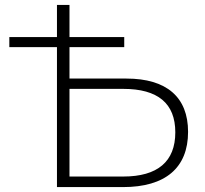

<svg xmlns="http://www.w3.org/2000/svg" viewBox="-20 -762 834 782"><path d="M18 -570H212V0H481C653 0 746 -78 746 -225C746 -366 659 -442 495 -442H263V-570H486V-611H263V-742H212V-611H18ZM482 -400C623 -400 694 -341 694 -223C694 -104 622 -43 482 -43H263V-400Z"/></svg>

Font: Montserrat Light
Style: Regular
Weight: 300
Designer: Julieta Ulanovsky
Foundry: Julieta Ulanovsky
Version: Version 7.200